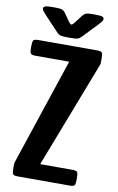

<svg xmlns="http://www.w3.org/2000/svg" viewBox="-109 -1091 704 1149"><g transform="rotate(10 242.5 -517.0)"><path d="M84.5 0Q59.1 0 54.4 -9.3Q49.8 -18.6 49.8 -47.9Q49.8 -61 50.3 -69.8Q50.8 -78.6 53.2 -84L268.6 -729.5H64Q38.6 -729.5 33.7 -738.5Q28.8 -747.6 28.8 -777.3Q28.8 -806.6 33.7 -815.9Q38.6 -825.2 64 -825.2H421.4Q447.3 -825.2 451.9 -815.9Q456.5 -806.6 456.5 -777.3Q456.5 -765.6 456.3 -757.3Q456.1 -749 454.1 -743.7V-743.2Q453.6 -742.2 453.1 -741.2L204.1 -95.7H400.4Q425.8 -95.7 430.4 -86.4Q435.1 -77.1 435.1 -47.9Q435.1 -18.6 430.4 -9.3Q425.8 0 400.4 0ZM237.8 -871.1Q203.6 -871.1 191.4 -874.3Q179.2 -877.4 164.1 -893.6L83.5 -979Q76.2 -986.8 67.4 -997.6Q58.6 -1008.3 58.6 -1016.1Q58.6 -1025.9 69.6 -1030Q80.6 -1034.2 117.7 -1034.2Q145 -1034.2 158.7 -1032.7Q172.4 -1031.2 179.9 -1025.6Q187.5 -1020 195.8 -1007.8L222.7 -969.2Q235.4 -950.7 242.7 -950.7Q249 -950.7 261.7 -967.3L292.5 -1007.8Q301.3 -1019.5 308.8 -1025.1Q316.4 -1030.8 329.6 -1032.5Q342.8 -1034.2 367.7 -1034.2Q405.3 -1034.2 416 -1030Q426.8 -1025.9 426.8 -1016.1Q426.8 -1008.3 418.2 -997.8Q409.7 -987.3 401.9 -979L320.3 -893.6Q310.1 -882.8 302 -878.2Q293.9 -873.5 281.5 -872.3Q269 -871.1 245.6 -871.1Z"/></g></svg>

Font: Denk One
Style: Regular
Weight: 400
Designer: Irina Smirnova, Eben Sorkin
Foundry: Sorkin Type Co.f
Version: Version 1.004; ttfautohint (v1.8.4.7-5d5b);gftools[0.9.23]